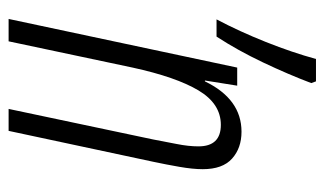

<svg xmlns="http://www.w3.org/2000/svg" viewBox="-174 -580 754 446"><g transform="rotate(90 203.0 -357.0)"><path d="M65 -483Q97 -532 125 -591Q153 -650 173 -703L169 -714H117Q102 -659 77.5 -597.5Q53 -536 25 -483ZM76 0 137 -288Q159 -389 190 -441Q221 -493 270 -493Q320 -493 320 -441Q320 -418 314.5 -390.5Q309 -363 304 -336L233 0H284L356 -337Q362 -365 367.5 -396.5Q373 -428 373 -451Q373 -497 348.5 -519Q324 -541 286 -541Q210 -541 169 -456H167L179 -531H137L24 0Z"/></g></svg>

Font: Noto Sans Display Condensed Light
Style: Italic
Weight: 300
Width: 3
Designer: Monotype Design team
Foundry: Monotype Imaging Inc.
Version: 1.000